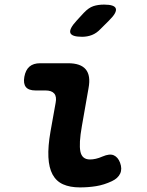

<svg xmlns="http://www.w3.org/2000/svg" viewBox="-20 -805 640 835"><path d="M336 -256.2Q322.6 -180.7 329.6 -146.1Q336.6 -111.5 371.3 -111.5Q383.4 -111.5 396.7 -114.5Q410 -117.4 425.6 -124.3Q456.7 -137.7 474.9 -129.6Q493 -121.5 502.1 -97.6Q512.2 -70.6 502.6 -50.1Q493 -29.5 466.7 -17.1Q432.4 -1 398.4 4.5Q364.3 10 327.7 10Q284.3 10 254.4 -3.4Q224.6 -16.7 208.7 -46Q192.8 -75.3 190.5 -121.6Q188.2 -167.8 199.6 -232.9L221.9 -357.6Q227.3 -384.6 216 -398.1Q204.7 -411.6 177.7 -411.6H134.5Q104.7 -411.6 92.7 -426.3Q80.7 -441 85.8 -470.8Q91.2 -500.6 108.1 -515.3Q125 -530 154.8 -530H276Q331 -530 353.1 -503.1Q375.2 -476.3 365.1 -422ZM417.4 -679.1Q399.8 -660.5 379.9 -652.8Q359.9 -645 336.9 -645Q291.6 -645 285.8 -662.3Q280.1 -679.5 313.9 -716L344.2 -748.9Q365.3 -771.3 385.6 -778.1Q405.9 -785 432.7 -785Q478.6 -785 483.8 -767.4Q489 -749.9 453.9 -715.5Z"/></svg>

Font: Maple Mono
Style: Italic
Weight: 400
Italic angle: -10°
Monospace: yes
Designer: subframe7536
Version: Version 7.300